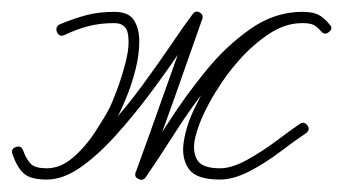

<svg xmlns="http://www.w3.org/2000/svg" viewBox="-30 -294 579 324"><path d="M79 -235Q70 -231 66 -240Q63 -249 71 -253Q95 -263 116 -268.5Q137 -274 163 -274Q187 -274 196 -260Q205 -246 205 -224Q205 -202 199 -178Q193 -154 185 -134Q177 -114 172 -104Q161 -82 142.5 -55.5Q124 -29 100 -10Q76 9 49 9Q24 9 11.5 -1.5Q-1 -12 -9 -34Q-12 -43 -3 -46Q6 -49 9 -40Q15 -24 21.5 -17Q28 -10 49 -10Q72 -10 99 -30Q126 -50 154.5 -81.5Q183 -113 209.5 -149Q236 -185 258 -217.5Q280 -250 295 -270Q300 -277 307 -273Q314 -269 311 -261Q288 -195 264.5 -129Q241 -63 217 3Q214 11 205 6Q195 1 200 -5Q224 -40 253 -85.5Q282 -131 317 -174Q352 -217 393 -245.5Q434 -274 480 -274Q497 -274 506.5 -269.5Q516 -265 526 -253Q533 -246 525 -240Q518 -234 512 -241Q505 -249 499 -252Q493 -255 480 -255Q451 -255 423.5 -236.5Q396 -218 373.5 -192.5Q351 -167 338 -145Q329 -132 317.5 -109.5Q306 -87 300 -64Q294 -41 302 -25.5Q310 -10 341 -10Q361 -10 386.5 -24Q412 -38 436 -56Q460 -74 476 -85Q476 -85 476 -85Q476 -85 476 -85Q483 -90 489 -82Q494 -75 486 -69Q468 -57 443 -38Q418 -19 391 -5Q364 9 341 9Q301 9 288.5 -9Q276 -27 280 -54Q284 -81 297 -108.5Q310 -136 321 -155Q337 -180 362 -208Q387 -236 417 -255Q447 -274 480 -274Q497 -274 506.5 -269.5Q516 -265 526 -253Q533 -246 525 -240Q518 -234 512 -241Q505 -249 499 -252Q493 -255 481 -255Q437 -255 399 -227Q361 -199 327.5 -157Q294 -115 266 -71Q238 -27 216 5Q211 12 204 8Q196 5 199 -3Q223 -69 246.5 -135.5Q270 -202 294 -268Q296 -275 306 -270Q315 -266 310 -259Q294 -237 271 -203Q248 -169 220.5 -132.5Q193 -96 163.5 -63.5Q134 -31 105 -11Q76 9 49 9Q22 9 10.5 -1Q-1 -11 -9 -34Q-12 -42 -3 -46Q6 -49 9 -40Q15 -24 22.5 -17Q30 -10 49 -10Q72 -10 93 -28Q114 -46 130 -70.5Q146 -95 155 -112Q159 -120 167.5 -142.5Q176 -165 182.5 -191Q189 -217 186 -236Q183 -255 163 -255Q139 -255 119.5 -250Q100 -245 79 -235Q79 -235 79 -235Q79 -235 79 -235Z"/></svg>

Font: FRB American Cursive Guidelines Arrows Extralight
Style: Italic
Weight: 200
Italic angle: -25°
Version: Version 2.0;Modular Font Editor K font №1